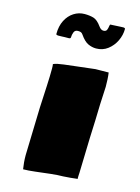

<svg xmlns="http://www.w3.org/2000/svg" viewBox="-149 -1103 875 1199"><g transform="rotate(15 289.0 -503.0)"><path d="M123.5 14.6Q120.1 -5.9 118.2 -28.1Q116.2 -50.3 116.2 -74.7L125 -385.3Q128.9 -463.9 132.1 -527.6Q135.3 -591.3 135.3 -640.6Q135.3 -658.2 133.3 -668Q144.5 -673.3 158.4 -676.5Q172.4 -679.7 199 -683.1Q225.6 -686.5 273.2 -691.9Q320.8 -697.3 398.4 -706.5Q419.9 -706.5 441.2 -707Q462.4 -707.5 483.4 -707.5Q486.3 -687 487.5 -664.6Q488.8 -642.1 488.8 -616.2Q484.9 -554.7 483.2 -502.4Q481.4 -450.2 480.2 -397.7Q479 -345.2 475.6 -282.2L469.2 -54.7Q468.8 -47.4 468.3 -40Q467.8 -32.7 467.8 -24.9Q467.8 -18.6 468.3 -15.6Q445.3 -13.2 423.1 -10.7Q400.9 -8.3 376.5 -7.3Q342.8 -7.3 295.4 -2Q248 3.4 201.7 9Q155.3 14.6 123.5 14.6ZM367.7 -832Q341.3 -832 315.9 -843.8Q290.5 -855.5 263.7 -894Q257.3 -903.8 249.5 -906.2Q241.7 -908.7 231.4 -908.7Q211.9 -908.7 205.6 -891.8Q199.2 -875 199.2 -859.4Q199.2 -850.1 187.5 -850.1Q170.4 -850.1 161.1 -849.9Q151.9 -849.6 143.1 -849.1Q134.3 -848.6 117.7 -848.6Q113.3 -848.6 109.4 -850.3Q105.5 -852.1 105.5 -855.5Q105.5 -906.7 124.5 -943.8Q143.6 -981 175.3 -1001.2Q207 -1021.5 244.6 -1021.5Q276.9 -1021.5 302.2 -1014.2Q327.6 -1006.8 353.5 -970.7Q367.2 -951.2 383.3 -951.2Q400.4 -951.2 405.3 -963.1Q410.2 -975.1 411.4 -987.3Q412.6 -999.5 417.5 -999.5Q418.5 -999.5 430.4 -1000Q442.4 -1000.5 457.5 -1001.5Q472.7 -1002.4 485.4 -1002.9Q498 -1003.4 500.5 -1003.4Q503.9 -1003.4 507.6 -1001.7Q511.2 -1000 511.2 -995.6Q511.2 -956.5 493.2 -918.9Q475.1 -881.3 442.9 -856.7Q410.6 -832 367.7 -832Z"/></g></svg>

Font: Seymour One
Style: Regular
Weight: 400
Designer: Vernon Adams
Foundry: Vernon Adams
Version: Version 1.100; ttfautohint (v1.8.4.7-5d5b);gftools[0.9.33]